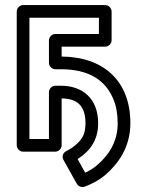

<svg xmlns="http://www.w3.org/2000/svg" viewBox="-20 -573 567 757"><path d="M367 -87C367 -183 307 -235 220 -235H198C183 -235 173 -221 173 -210V-25H96V-503H370V-439H198C183 -439 173 -425 173 -414V-325C173 -310 187 -300 198 -300H220C328 -300 395 -259 427 -182C438 -156 444 -124 444 -87C444 -11 406 41 363 78C349 90 333 100 316 108L286 54C332 25 367 -18 367 -87ZM223 -350V-389H395C406 -389 420 -399 420 -414V-528C420 -539 410 -553 395 -553H71C60 -553 46 -543 46 -528V0C46 11 56 25 71 25H198C209 25 223 15 223 0V-185C284 -184 317 -157 317 -87C317 -59 311 -39 299 -23C286 -6 267 10 241 23C227 30 224 45 230 57L283 152C289 162 302 167 314 163C345 151 373 136 396 116C446 73 494 7 494 -87C494 -259 383 -349 223 -350Z"/></svg>

Font: Asimov
Style: NarOu
Weight: 500
Designer: Google
Version: Version 2.000980; 2014